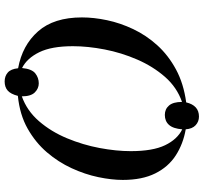

<svg xmlns="http://www.w3.org/2000/svg" viewBox="-45 -770 877 827"><g transform="rotate(90 393.5 -356.5)"><path d="M331 62Q308 62 292.5 48.5Q277 35 274 4Q175 -14 115 -82Q55 -150 55 -271Q55 -322 67 -379Q79 -436 105.5 -492Q132 -548 175 -595.5Q218 -643 279 -676Q340 -709 421 -720Q434 -775 482 -775Q504 -775 519.5 -760.5Q535 -746 537 -718Q600 -707 649.5 -675Q699 -643 727 -586.5Q755 -530 755 -447Q755 -399 743 -341.5Q731 -284 704.5 -226.5Q678 -169 636 -120Q594 -71 534 -37Q474 -3 393 5Q385 36 370 49Q355 62 331 62ZM273 -13Q277 -55 296 -70Q315 -85 339 -85Q361 -85 378 -68Q395 -51 395 -12Q457 -34 502 -86Q547 -138 575.5 -206.5Q604 -275 617.5 -347Q631 -419 631 -481Q631 -576 605.5 -629Q580 -682 537 -703Q534 -664 518 -646Q502 -628 475 -628Q450 -628 434.5 -646Q419 -664 419 -702Q356 -680 311 -628.5Q266 -577 236.5 -509Q207 -441 193 -368.5Q179 -296 179 -232Q179 -140 205 -87Q231 -34 273 -13Z"/></g></svg>

Font: Noto Serif Display Medium
Style: Italic
Weight: 500
Italic angle: -12°
Designer: Monotype Design Team
Foundry: Monotype Imaging Inc.
Version: Version 2.009